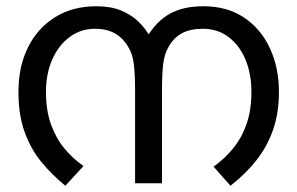

<svg xmlns="http://www.w3.org/2000/svg" viewBox="-20 -586 951 614"><path d="M288 -566Q334 -566 367 -552.5Q400 -539 423 -516.5Q446 -494 462 -465L449 -466Q480 -518 523 -542Q566 -566 630 -566Q707 -566 761 -529.5Q815 -493 843.5 -431Q872 -369 872 -292Q872 -226 854 -173Q836 -120 801.5 -75.5Q767 -31 717 8L663 -53Q698 -78 725.5 -111.5Q753 -145 768.5 -189.5Q784 -234 784 -292Q784 -350 765 -395.5Q746 -441 711 -467.5Q676 -494 629 -494Q588 -494 561.5 -479.5Q535 -465 519 -436Q506 -414 502 -382Q498 -350 498 -291V0H412V-291Q412 -348 408 -381Q404 -414 390 -436Q373 -465 347 -479.5Q321 -494 284 -494Q238 -494 202.5 -467.5Q167 -441 147 -395.5Q127 -350 127 -292Q127 -232 143.5 -187Q160 -142 187 -110Q214 -78 247 -55L189 8Q146 -27 112 -68.5Q78 -110 58.5 -164.5Q39 -219 39 -292Q39 -373 69.5 -434.5Q100 -496 156 -531Q212 -566 288 -566Z"/></svg>

Font: lmalayalam15
Style: Book
Weight: 400
Designer: Jelle Bosma - Monotype Design Team
Foundry: Monotype Imaging Inc.
Version: Version 2.003